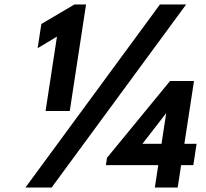

<svg xmlns="http://www.w3.org/2000/svg" viewBox="-20 -845 929 865"><path d="M728.6 -334 707.6 -197H621.6L727.6 -334ZM810.6 -197 854 -480H746L462 -134L457 -101H693L677.5 0H780.5L796 -101H851L865.6 -197ZM818.7 -825H700.7L94.5 0H212.5ZM149.6 -628 236.6 -680 185.3 -345H294.3L367.7 -825H315.7L166.3 -737Z"/></svg>

Font: Sztylet
Style: BdObl
Weight: 700
Foundry: Cannot Into Space Fonts, PlusOne Fonts
Version: Version 0.12